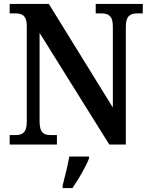

<svg xmlns="http://www.w3.org/2000/svg" viewBox="-20 -734 764 975"><path d="M29 0H269V-48H240C206 -48 181 -56 181 -116V-567L535 0H619V-598C619 -656 644 -666 678 -666H705V-714H466V-666H494C526 -666 553 -657 553 -602V-188L228 -714H29V-666H57C89 -666 116 -658 116 -602V-116C116 -56 90 -48 55 -48H29ZM298 208V221H348C377 179 416 113 432 71V61H332C324 107 309 166 298 208Z"/></svg>

Font: Noto Serif Armenian SemiCondensed SemiBold
Style: Regular
Weight: 600
Width: 4
Designer: Monotype Design Team
Foundry: Monotype Imaging Inc.
Version: Version 2.008